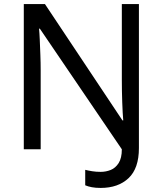

<svg xmlns="http://www.w3.org/2000/svg" viewBox="-20 -734 800 944"><path d="M475 190Q450 190 431.5 186.5Q413 183 399 177V101Q415 105 434 108Q453 111 475 111Q501 111 524.5 101.5Q548 92 563.5 67.5Q579 43 579 0L176 -593H172Q174 -574 175.5 -539Q177 -504 178.5 -464Q180 -424 180 -387V0H97V-714H201L582 -142H586Q583 -174 581 -230.5Q579 -287 579 -342V-714H663V-6Q663 94 612 142Q561 190 475 190Z"/></svg>

Font: Noto Sans Living
Style: Regular
Weight: 400
Designer: Monotype Design Team
Foundry: Monotype Imaging Inc.
Version: Version 2.013; ttfautohint (v1.8.4.7-5d5b)